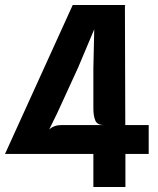

<svg xmlns="http://www.w3.org/2000/svg" viewBox="-48 -747 630 767"><path d="M325 0V-132H-28L242.5 -727H453.5L451 -725L452.5 -247.5H546V-132H453V0ZM148.5 -229.5Q167 -247.5 198.5 -247.5H367Q340 -247.5 332.5 -266.2Q325 -285 325 -312.5V-474.5L328.5 -630L264 -477L181 -296Z"/></svg>

Font: Spline Sans SemiBold
Style: Regular
Weight: 600
Designer: Eben Sorkin, Mirko Velimirovic
Foundry: Sorkin Type
Version: Version 1.000; ttfautohint (v1.8.3)